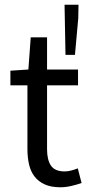

<svg xmlns="http://www.w3.org/2000/svg" viewBox="-20 -780 378 812"><path d="M235 12Q196 12 169.5 0Q143 -12 126.5 -33Q110 -54 103 -84Q96 -114 96 -150V-419H24V-481L100 -486L110 -622H179V-486H310V-419H179V-149Q179 -104 195.5 -79.5Q212 -55 254 -55Q267 -55 282 -59Q297 -63 309 -68L325 -6Q305 1 281.5 6.5Q258 12 235 12ZM257 -548 253 -760H312L311 -703L297 -548Z"/></svg>

Font: SourceSansPro
Style: Book
Weight: 400
Designer: Paul D. Hunt
Foundry: Adobe Systems Incorporated
Version: Version 2.021;PS 2.000;hotconv 1.0.86;makeotf.lib2.5.63406